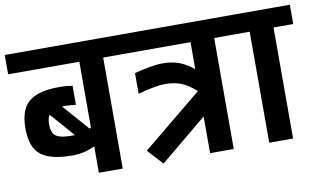

<svg xmlns="http://www.w3.org/2000/svg" viewBox="-81 -805 1587 959"><g transform="rotate(-10 713.0 -325.0)"><path d="M572 -661V-563H472V0H351V-134Q296 -108 240 -108H230Q125 -109 76.5 -147Q28 -185 28 -282Q28 -377 76 -416.5Q124 -456 225 -456H237Q252 -456 269 -454.5Q286 -453 297 -451V-354Q265 -358 245 -358H233H227L344 -225L351 -229V-563H-10V-661ZM254 -206H266L159 -328Q148 -311 148 -282Q148 -237 170.5 -221.5Q193 -206 245 -206Z M1135 -661V-563H1035V0H915V-186L677 11L606 -67L909 -316Q867 -353 832.5 -366Q798 -379 753 -379Q705 -379 615 -354V-459Q652 -469 691.5 -476Q731 -483 760 -483Q804 -483 840.5 -470Q877 -457 915 -426V-563H552V-661Z M1436 -563H1336V0H1215V-563H1115V-661H1436Z"/></g></svg>

Font: Biryani
Style: Bold
Weight: 700
Designer: Dan Reynolds and Mathieu Reguer
Foundry: Dan Reynolds and Mathieu Reguer
Version: Version 1.004; ttfautohint (v1.1) -l 5 -r 5 -G 72 -x 0 -D la